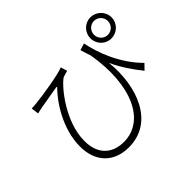

<svg xmlns="http://www.w3.org/2000/svg" viewBox="-181 -1061 1362 1362"><g transform="rotate(-45 500.0 -380.0)"><path d="M652 -688C660 -660 669 -634 677 -609C738 -250 619 -9 410 -9C308 -9 216 -64 216 -213C216 -403 370 -593 430 -635C442 -641 470 -647 482 -651L467 -700C415 -679 238 -650 164 -643C147 -641 128 -640 115 -640L122 -583C141 -588 159 -591 174 -594C215 -602 299 -615 355 -625C275 -546 166 -384 166 -206C166 -56 255 43 408 43C660 43 758 -221 731 -480C771 -396 818 -328 870 -263L909 -303C786 -426 726 -588 703 -704ZM866 -627C828 -627 797 -658 797 -697C797 -735 828 -767 866 -767C905 -767 936 -735 936 -697C936 -658 905 -627 866 -627ZM866 -803C808 -803 761 -755 761 -697C761 -638 808 -591 866 -591C925 -591 973 -638 973 -697C973 -755 925 -803 866 -803Z"/></g></svg>

Font: Noto Sans CJK Light
Style: Regular
Weight: 300
Designer: Ryoko NISHIZUKA (kana & ideographs); Paul D. Hunt (Latin, Greek & Cyrillic); Wenlong ZHANG (bopomofo); Sandoll Communica
Foundry: Adobe Systems Incorporated
Version: Version 1.000;PS 1;hotconv 1.0.78;makeotf.lib2.5.61930